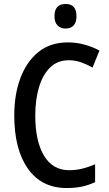

<svg xmlns="http://www.w3.org/2000/svg" viewBox="-20 -990 549 969"><path d="M327 -686Q270 -686 232.5 -649Q195 -612 176.5 -549Q158 -486 158 -407Q158 -278 202 -204.5Q246 -131 329 -131Q364 -131 396 -139Q428 -147 460 -161V-71Q429 -56 394.5 -48.5Q360 -41 317 -41Q190 -41 121 -138.5Q52 -236 52 -408Q52 -513 83 -596Q114 -679 174 -727.5Q234 -776 323 -776Q366 -776 406 -765Q446 -754 482 -735L447 -649Q419 -665 389 -675.5Q359 -686 327 -686ZM311 -970Q366 -970 366 -908Q366 -877 351.5 -861.5Q337 -846 311 -846Q286 -846 270.5 -861.5Q255 -877 255 -908Q255 -970 311 -970Z"/></svg>

Font: Noto Sans Tamil UI Condensed Medium
Style: Regular
Weight: 500
Width: 3
Designer: Jelle Bosma - Monotype Design Team
Foundry: Monotype Imaging Inc.
Version: Version 2.004; ttfautohint (v1.8.4.7-5d5b)